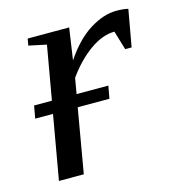

<svg xmlns="http://www.w3.org/2000/svg" viewBox="-79 -538 550 605"><g transform="rotate(-15 196.0 -235.5)"><path d="M353.5 -471.2Q377.9 -471.2 392.1 -467.3L370.6 -347.2H349.6L331.1 -409.2Q292 -409.2 250.2 -379.4Q208.5 -349.6 173.8 -300.8L165 -250H268.6L261.2 -209H157.7L121.6 0H40.5L77.1 -209H19L26.4 -250H84.5L115.2 -424.8L57.6 -437L61.5 -459H196.8L181.6 -355.5Q221.2 -414.6 266.6 -442.9Q312 -471.2 353.5 -471.2Z"/></g></svg>

Font: Liberation Serif
Style: Italic
Weight: 400
Italic angle: -16.333°
Designer: Steve Matteson
Foundry: Ascender Corporation
Version: Version 2.1.5